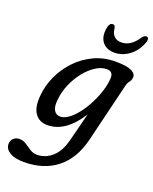

<svg xmlns="http://www.w3.org/2000/svg" viewBox="-215 -740 861 1078"><g transform="rotate(20 215.5 -201.0)"><path d="M367 5Q337.5 125 259.5 187Q181.5 249 62.5 249Q7.5 249 -22.2 230.5Q-52 212 -52 183Q-52 162.5 -38.5 149Q-25 135.5 -2.5 135.5Q19.5 135.5 38.2 148Q57 160.5 76 173Q95 185.5 117.5 185.5Q167.5 185.5 208 150Q248.5 114.5 266.5 41L308.5 -124.5Q224.5 9 115.5 9Q67 9 41.5 -27Q16 -63 23 -134.5Q28 -194 54.2 -251.5Q80.5 -309 124.5 -355.5Q168.5 -402 227.2 -429.8Q286 -457.5 356.5 -457.5Q422 -457.5 451.2 -443.2Q480.5 -429 477.5 -405.5Q475.5 -388 466.2 -377.8Q457 -367.5 452 -346ZM122.5 -147Q117 -104 129.8 -82.2Q142.5 -60.5 166.5 -60.5Q191 -60.5 217.5 -80Q244 -99.5 268.8 -131.8Q293.5 -164 313.5 -203.5Q333.5 -243 346.2 -283.5Q359 -324 360.5 -360Q362.5 -400.5 323.5 -400.5Q291.5 -400.5 258.2 -379.2Q225 -358 196 -322Q167 -286 147 -240.5Q127 -195 122.5 -147ZM348 -569.5Q403.5 -569.5 445 -633.5Q457.5 -649.5 469.5 -649.5Q478 -649.5 481.2 -642Q484.5 -634.5 480.5 -621.5Q462.5 -566.5 420.8 -534.2Q379 -502 330.5 -502Q281.5 -502 257 -534.5Q232.5 -567 244.5 -622.5Q250 -649.5 269 -649.5Q281.5 -649.5 285 -633.5Q290.5 -569.5 348 -569.5Z"/></g></svg>

Font: Fraunces 72pt SuperSoft
Style: Italic
Weight: 400
Italic angle: -16°
Version: Version 1.000;[b76b70a41]